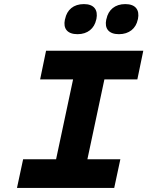

<svg xmlns="http://www.w3.org/2000/svg" viewBox="-20 -918 720 938"><path d="M680 -670H205L176 -530H337L254 -140H93L63 0H538L568 -140H407L490 -530H651ZM297 -822C288 -779 308 -751 359 -751C408 -751 441 -779 450 -822L451 -825C460 -870 439 -898 390 -898C339 -898 307 -870 298 -825ZM499 -822C490 -779 511 -751 561 -751C611 -751 644 -779 653 -822L654 -825C663 -870 642 -898 592 -898C542 -898 509 -870 500 -825Z"/></svg>

Font: LT Wave Mono Black
Style: Italic
Weight: 900
Designer: Daniel Lyons
Version: Version 2.5 (Glyphs App)